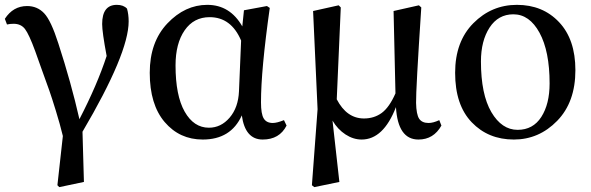

<svg xmlns="http://www.w3.org/2000/svg" viewBox="-20 -561 2436 792"><path d="M8.8 -460 0 -483.4Q34.2 -536.1 91.8 -536.1Q133.8 -536.1 162.1 -506.3Q190.4 -476.6 220.7 -381.8Q273.4 -219.7 307.6 -69.3Q380.9 -210.9 419.9 -330.1Q401.4 -428.7 401.4 -461.9Q401.4 -541 461.9 -541Q489.3 -541 503.9 -525.4Q510.7 -502 510.7 -472.7Q510.7 -340.8 320.3 -17.6L326.2 189.5L224.6 210.9L216.8 203.1L239.3 0Q227.5 -48.8 210.4 -104Q193.4 -159.2 183.6 -187Q173.8 -214.8 150.4 -279.3Q127 -343.8 125 -350.6Q99.6 -419.9 83 -441.4Q66.4 -462.9 36.1 -462.9Q21.5 -462.9 8.8 -460Z M965.8 -184.6 974.6 -393.6Q933.6 -490.2 844.7 -490.2Q779.3 -490.2 741.7 -436Q704.1 -381.8 704.1 -291Q704.1 -167 741.7 -100.6Q779.3 -34.2 841.8 -34.2Q891.6 -34.2 927.2 -75.7Q962.9 -117.2 965.8 -184.6ZM1151.4 -65.4 1162.1 -43Q1132.8 14.6 1063.5 14.6Q991.2 14.6 977.5 -85Q932.6 14.6 816.4 14.6Q720.7 14.6 659.2 -57.6Q597.7 -129.9 597.7 -260.7Q597.7 -387.7 670.4 -464.4Q743.2 -541 835 -541Q928.7 -541 979.5 -452.1L986.3 -518.6L1081.1 -536.1L1092.8 -528.3Q1056.6 -272.5 1056.6 -138.7Q1056.6 -90.8 1067.9 -72.3Q1079.1 -53.7 1105.5 -53.7Q1122.1 -53.7 1151.4 -65.4Z M1792 -65.4 1800.8 -43Q1768.6 14.6 1706.1 14.6Q1621.1 14.6 1613.3 -119.1Q1561.5 14.6 1471.7 14.6Q1437.5 14.6 1405.3 -6.3Q1373 -27.3 1351.6 -63.5L1379.9 189.5L1276.4 210.9L1266.6 203.1L1290 -110.4L1271.5 -515.6L1377 -539.1L1385.7 -530.3Q1370.1 -181.6 1369.1 -151.4Q1410.2 -72.3 1481.4 -72.3Q1523.4 -72.3 1554.7 -95.2Q1585.9 -118.2 1611.3 -175.8L1603.5 -515.6L1708 -539.1L1717.8 -530.3Q1695.3 -187.5 1696.3 -136.7Q1697.3 -88.9 1709 -71.3Q1720.7 -53.7 1748 -53.7Q1766.6 -53.7 1792 -65.4Z M2099.6 14.6Q1994.1 14.6 1925.8 -56.6Q1857.4 -127.9 1857.4 -260.7Q1857.4 -389.6 1932.6 -465.3Q2007.8 -541 2112.3 -541Q2218.8 -541 2286.1 -469.7Q2353.5 -398.4 2353.5 -271.5Q2353.5 -139.6 2278.3 -62.5Q2203.1 14.6 2099.6 14.6ZM2115.2 -25.4Q2178.7 -25.4 2212.9 -78.6Q2247.1 -131.8 2247.1 -216.8Q2247.1 -349.6 2205.6 -425.8Q2164.1 -502 2097.7 -502Q2035.2 -502 1999.5 -447.3Q1963.9 -392.6 1963.9 -307.6Q1963.9 -171.9 2006.8 -98.6Q2049.8 -25.4 2115.2 -25.4Z"/></svg>

Font: Bpmf Zihi Serif SemiBold
Style: SemiBold
Weight: 600
Foundry: But Ko
Version: Version 1.320